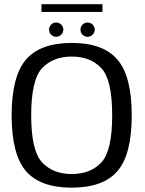

<svg xmlns="http://www.w3.org/2000/svg" viewBox="-20 -883 688 908"><path d="M319 4.5C418 4.5 490 -21.5 535 -73.5C580.5 -125.5 603 -213.5 603 -337.5C603 -461 580.5 -549 535 -601.5C490 -654 418 -680 319 -680C220.5 -680 148.5 -654 103 -601.5C58 -549 35 -461 35 -337.5C35 -213.5 58 -125.5 103 -73.5C148.5 -21.5 220.5 4.5 319 4.5ZM319 -60C260.5 -60 214 -78 179.5 -114.5C145 -151 127.5 -225.5 127.5 -337.5C127.5 -450 145 -524.5 179.5 -561C214 -597.5 260.5 -615.5 319 -615.5C378 -615.5 424.5 -597.5 459 -561C493.5 -524.5 510.5 -450 510.5 -337.5C510.5 -225.5 493.5 -151 459 -114.5C424.5 -78 378 -60 319 -60ZM176 -826.5H464.5V-863H176ZM245.5 -709C264 -709 279.5 -724 279.5 -743C279.5 -761.5 264 -776.5 245.5 -776.5C227 -776.5 212 -761.5 212 -743C212 -724 227 -709 245.5 -709ZM394 -709C413 -709 428 -724 428 -743C428 -761.5 413 -776.5 394 -776.5C375.5 -776.5 360.5 -761.5 360.5 -743C360.5 -724 375.5 -709 394 -709Z"/></svg>

Font: Anybody
Style: Regular
Weight: 400
Designer: Tyler Finck
Foundry: Etcetera Type Company
Version: Version 1.110